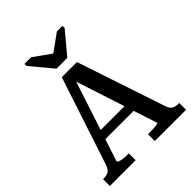

<svg xmlns="http://www.w3.org/2000/svg" viewBox="-257 -1092 1238 1238"><g transform="rotate(-45 362.5 -473.0)"><path d="M307 -778H405L529 -926V-946H478L326 -836L394 -838L243 -946H183V-926ZM196 -297H478L487 -234H185ZM324 -669 343 -647 158 -82Q158 -77 168.5 -72Q179 -67 197.5 -64.5Q216 -62 238 -62H250V0H15V-62H21Q48 -62 65.5 -72Q83 -82 94 -115L292 -715H430L633 -108Q643 -79 660.5 -70.5Q678 -62 705 -62H710V0H425V-62H438Q460 -62 478.5 -63Q497 -64 508 -66.5Q519 -69 519 -72Z"/></g></svg>

Font: Roboto Serif Medium
Style: Regular
Weight: 500
Designer: Greg Gazdowicz
Foundry: Commercial Type
Version: Version 1.008